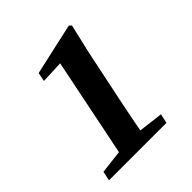

<svg xmlns="http://www.w3.org/2000/svg" viewBox="-176 -772 899 899"><g transform="rotate(-45 273.0 -322.5)"><path d="M37.1 0H417.8L427.9 -46.5L274.9 -65H203.3L47 -46.5L37.1 0ZM151.2 0H295C307.3 -67.9 320.6 -138.9 334.6 -207.4L394.3 -493.7L427.3 -635.3L416.3 -645.3L159.4 -588L150.7 -544.4L292.9 -550.2L268.9 -578.4L151.2 0Z"/></g></svg>

Font: Source Serif 4 Variable
Style: Italic
Weight: 400
Italic angle: -12°
Designer: Frank Grießhammer
Foundry: Adobe Systems Incorporated
Version: Version 4.004;hotconv 1.0.116;makeotfexe 2.5.65601